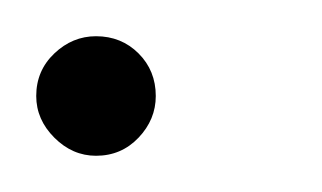

<svg xmlns="http://www.w3.org/2000/svg" viewBox="-25 -81 178 106"><path d="M28 5Q15 5 5 -5Q-5 -15 -5 -28Q-5 -42 5 -51.5Q15 -61 28 -61Q42 -61 51.5 -51.5Q61 -42 61 -28Q61 -15 51.5 -5Q42 5 28 5Z"/></svg>

Font: DM Sans 28pt Thin
Style: Italic
Weight: 250
Italic angle: -10°
Version: Version 4.004;gftools[0.9.30]